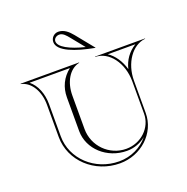

<svg xmlns="http://www.w3.org/2000/svg" viewBox="-140 -931 1039 1067"><g transform="rotate(-20 379.0 -397.5)"><path d="M481 -645 482 -646 396.3 -751.7C374.2 -779 348.9 -800 317 -800C292.2 -800 272 -779.8 272 -755C272 -700.5 371.1 -665.5 481 -645ZM432 -667.7C343 -689.6 284 -721.3 284 -755C284 -770.5 298.8 -783 317 -783C338.3 -783 353.9 -764 370 -744.1ZM620 -209V-400C620 -504.8 681 -591 758 -598V-600H462V-598C543.7 -598 610 -509.3 610 -400V-209C610 -126.2 538.9 -59 451.3 -59C351.2 -59 270 -141 270 -242V-440C270 -517.1 306.3 -584.5 368 -598V-600H22V-598C83.7 -584.5 120 -517.1 120 -440V-249C120 -108.5 241 5 391 5C517 5 620 -90.6 620 -209ZM564.5 -87.8C525 -38.8 461.9 -7 391 -7C247 -7 132 -115.8 132 -249V-440C132 -500.8 110.1 -557 70.6 -588H309.4C262.4 -551.2 238 -499.9 238 -440V-242C238 -134.4 333.6 -47 451.3 -47C494.5 -47 534.3 -62.5 564.5 -87.8ZM696.5 -588C652.6 -560.4 624.6 -521.7 612.5 -471.3C598.5 -522 569.5 -564.4 533.5 -588Z"/></g></svg>

Font: Sortefax
Style: Medium
Weight: 500
Designer: gluk
Foundry: gluk
Version: Version 0.261